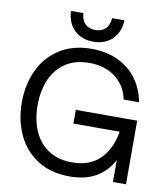

<svg xmlns="http://www.w3.org/2000/svg" viewBox="-99 -1009 965 1103"><g transform="rotate(10 383.5 -457.0)"><path d="M38 -360Q38 -463 77 -547.5Q116 -632 193.5 -682Q271 -732 381 -732Q470 -732 537.5 -699Q605 -666 646.5 -608.5Q688 -551 701 -477H611Q597 -554 535.5 -602Q474 -650 381 -650Q298 -650 241.5 -611.5Q185 -573 157.5 -507.5Q130 -442 130 -360Q130 -278 157.5 -212.5Q185 -147 241.5 -108.5Q298 -70 381 -70Q485 -70 544.5 -129.5Q604 -189 621 -291H351V-371H709V0H633V-128Q598 -61 536 -24.5Q474 12 381 12Q271 12 193.5 -38Q116 -88 77 -172.5Q38 -257 38 -360ZM225 -926H297Q300 -884 322.5 -863Q345 -842 381 -842Q417 -842 439.5 -863Q462 -884 465 -926H537Q534 -856 491.5 -815Q449 -774 381 -774Q313 -774 270.5 -815Q228 -856 225 -926Z"/></g></svg>

Font: Aspekta Variable
Style: Regular
Weight: 400
Designer: Ivo Dolenc
Version: Version 2.100